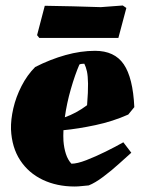

<svg xmlns="http://www.w3.org/2000/svg" viewBox="-20 -667 515 699"><path d="M252 12Q187 12 135.5 -12.5Q84 -37 53.5 -83.5Q23 -130 20 -196Q19 -231 28.5 -272.5Q38 -314 58.5 -354Q79 -394 108 -423Q163 -451 218.5 -466.5Q274 -482 326 -482Q397 -482 430.5 -433Q464 -384 469 -277L447 -250Q391 -225 327.5 -211.5Q264 -198 211 -193Q210 -172 211 -154Q213 -128 220 -106.5Q227 -85 240 -71Q261 -71 294.5 -84Q328 -97 364.5 -115Q401 -133 429 -149L458 -111Q441 -96 413.5 -71Q386 -46 356 -23.5Q326 -1 303 8Q290 9 277 10.5Q264 12 252 12ZM269 -432Q253 -395 238 -343Q223 -291 216 -240Q236 -247 256.5 -258Q277 -269 297 -284Q301 -334 300.5 -362.5Q300 -391 296.5 -407Q293 -423 287 -435Q284 -435 278 -434.5Q272 -434 269 -432ZM123 -529 115 -539 143 -646Q194 -645 245 -644Q296 -643 347 -641L427 -647L440 -638L411 -529Z"/></svg>

Font: Labrada Black
Style: Italic
Weight: 900
Italic angle: -7°
Designer: Mercedes Jáuregui
Foundry: Omnibus-Type Team
Version: Version 1.000; ttfautohint (v1.8.4.7-5d5b)